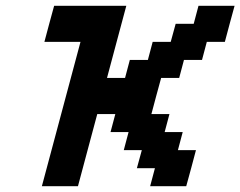

<svg xmlns="http://www.w3.org/2000/svg" viewBox="-20 -645 832 665"><path d="M500 0H625Q630.9 -21 642.1 -62.5Q653.3 -104 658.7 -125H596.2L612.8 -187.5H550.3L566.9 -250H504.4Q509.8 -270.5 521 -312.3Q532.2 -354 538.1 -375H600.6L617.2 -437.5H679.7L696.3 -500H758.8Q764.2 -520.5 775.4 -562.3Q786.6 -604 792.5 -625H667.5L650.9 -562.5H588.4L571.3 -500H508.8L492.2 -437.5H429.7L413.1 -375H350.6Q361.8 -416.5 384 -500Q406.2 -583.5 417.5 -625H167.5Q161.6 -604 150.4 -562.3Q139.2 -520.5 133.8 -500H258.8Q236.8 -417 191.9 -250Q147 -83 125 0H250Q261.2 -42 283.4 -125Q305.7 -208 316.9 -250H379.4L362.8 -187.5H425.3L408.7 -125H471.2L454.1 -62.5H516.6Z"/></svg>

Font: Faithful 32x
Style: Oblique
Weight: 400
Foundry: Faithful Resource Pack
Version: Version 1.0; January 27, 2023